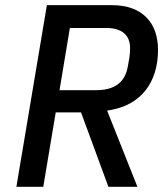

<svg xmlns="http://www.w3.org/2000/svg" viewBox="-20 -718 640 738"><path d="M194.2 -285.9H291.5L396.7 0H508.2L391.7 -293L408.7 -295.8C520.6 -316.8 587.4 -399.5 587.4 -526.6C587.4 -628.2 529.1 -698.2 410.2 -698.2H160.2L43 0H146.3ZM208.8 -371.4 248.6 -610.4H389.2C446 -610.4 480.1 -584.9 480.1 -533C480.1 -521 479 -507.8 477.3 -496.1L471.6 -464.1C461.3 -400.6 419.4 -371.4 349.8 -371.4Z"/></svg>

Font: Margiela Mono Italic Medium It
Style: Regular
Weight: 500
Designer: Mike Abbink, Paul van der Laan, Pieter van Rosmalen
Foundry: Bold Monday
Version: Version 2.003 2021